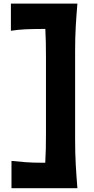

<svg xmlns="http://www.w3.org/2000/svg" viewBox="-20 -890 513 1050"><path d="M42.8 139.2H403.3Q397.8 72.8 394.3 10.6Q390.8 -51.6 390.8 -129.2V-610Q390.8 -685.9 394.3 -746Q397.8 -806.2 403.3 -870.4H39.6V-721.7Q77.1 -727.7 117.9 -729.7Q158.7 -731.6 203.8 -731.6H227.9Q229.8 -695.6 230.6 -658.3Q231.4 -620.9 231.4 -578.6V-159.3Q231.4 -114.9 230.6 -76.3Q229.8 -37.8 227.5 0H213.5Q159 0 118.7 -3.1Q78.3 -6.2 42.8 -10.1Z"/></svg>

Font: Pinar FD VF
Style: Regular
Weight: 300
Designer: Amin Abedi
Version: Version 2.000